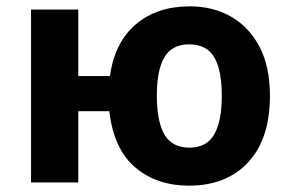

<svg xmlns="http://www.w3.org/2000/svg" viewBox="-20 -576 917 606"><path d="M832 -274Q832 -138 763.5 -64Q695 10 576 10Q475 10 407 -47.5Q339 -105 325 -225H227V0H78V-546H227V-336H327Q342 -443 409 -499.5Q476 -556 579 -556Q653 -556 710 -523Q767 -490 799.5 -427.5Q832 -365 832 -274ZM475 -274Q475 -193 499 -151.5Q523 -110 578 -110Q632 -110 656 -151.5Q680 -193 680 -274Q680 -355 656 -395.5Q632 -436 577 -436Q523 -436 499 -395.5Q475 -355 475 -274Z"/></svg>

Font: Noto IKEA Arabic
Style: Bold
Weight: 700
Designer: Monotype Design Team
Foundry: Monotype Imaging Inc.
Version: Version 1.200